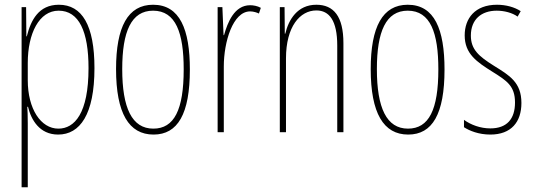

<svg xmlns="http://www.w3.org/2000/svg" viewBox="-20 -557 2251 809"><path d="M228 -537C143 -537 110 -472 93 -404H91L90 -527H71V232H97V-37C97 -69 96 -95 95 -107H98C111 -53 146 10 225 10C317 10 378 -75 378 -270C378 -450 326 -537 228 -537ZM227 -512C313 -512 353 -424 353 -270C353 -79 294 -15 226 -15C152 -15 97 -98 97 -219V-292C97 -416 145 -512 227 -512Z M780 -264C780 -433 738 -537 625 -537C519 -537 469 -444 469 -266C469 -80 523 10 627 10C729 10 780 -77 780 -264ZM495 -266C495 -424 533 -512 625 -512C721 -512 754 -418 754 -265C754 -94 714 -15 626 -15C536 -15 495 -102 495 -266Z M1034 -535C967 -535 939 -462 924 -409H922L917 -527H897V0H923V-277C923 -380 961 -509 1034 -509C1048 -509 1063 -504 1071 -500L1079 -524C1065 -532 1047 -535 1034 -535Z M1313 -537C1233 -537 1196 -474 1182 -415H1180L1179 -527H1159V0H1185V-311C1185 -445 1244 -513 1313 -513C1367 -513 1401 -471 1401 -365V0H1427V-375C1427 -488 1386 -537 1313 -537Z M1853 -264C1853 -433 1811 -537 1698 -537C1592 -537 1542 -444 1542 -266C1542 -80 1596 10 1700 10C1802 10 1853 -77 1853 -264ZM1568 -266C1568 -424 1606 -512 1698 -512C1794 -512 1827 -418 1827 -265C1827 -94 1787 -15 1699 -15C1609 -15 1568 -102 1568 -266Z M2177 -123C2177 -210 2127 -239 2061 -280C1997 -320 1964 -349 1964 -407C1964 -475 2008 -512 2073 -512C2105 -512 2139 -503 2161 -487L2174 -510C2148 -527 2112 -537 2074 -537C1981 -537 1938 -479 1938 -408C1938 -330 1989 -296 2056 -254C2115 -217 2150 -195 2150 -125C2150 -56 2116 -16 2046 -16C2004 -16 1964 -31 1935 -52V-21C1958 -6 1997 10 2046 10C2134 10 2177 -43 2177 -123Z"/></svg>

Font: Noto Sans Sinhala ExtraCondensed Thin
Style: Regular
Weight: 100
Width: 2
Designer: Jelle Bosma - Monotype Design Team
Foundry: Monotype Imaging Inc.
Version: Version 2.006